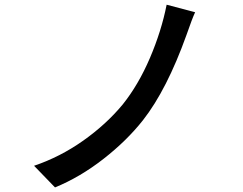

<svg xmlns="http://www.w3.org/2000/svg" viewBox="-20 -777 1040 823"><path d="M694.3 -756.8 816.4 -724.6Q803.7 -697.3 779.3 -627Q695.3 -392.6 592.8 -261.7Q523.4 -173.8 423.3 -95.7Q323.2 -17.6 215.8 26.4L126 -66.4Q238.3 -104.5 336.9 -174.3Q435.5 -244.1 505.9 -329.1Q573.2 -413.1 622.6 -528.3Q671.9 -643.6 694.3 -756.8Z"/></svg>

Font: GenEi Gothic M SemiBold
Style: Regular
Weight: 500
Designer: o_tamon (Modified); [Source Han Sans]
Ryoko NISHIZUKA  (kana & ideographs); Paul D. Hunt (Latin, Greek & Cyrillic); Wenl
Version: Version 1.1a;Original Version 1.004